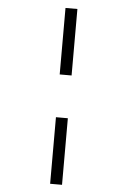

<svg xmlns="http://www.w3.org/2000/svg" viewBox="-64 -804 680 1090"><g transform="rotate(5 275.5 -259.0)"><path d="M264.2 -759.8H332V-380.9H264.2ZM264.2 -137.2H332V242.2H264.2Z"/></g></svg>

Font: CAA NEO Sans
Style: Italic
Weight: 400
Italic angle: -12°
Version: Version 1.10